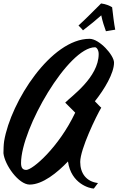

<svg xmlns="http://www.w3.org/2000/svg" viewBox="-30 -987 688 1113"><path d="M631 -624C631 -667 546 -762 489 -762C267 -762 33 -400 -6 -169C-9 -150 -10 -116 -10 -99C-3 -31 78 83 142 83C217 83 302 14 364 -51C382 79 491 106 514 106L538 74C470 66 435 17 435 -48C435 -123 529 -316 557 -363C551 -367 537 -383 520 -400C576 -470 631 -563 631 -624ZM122 -2C101 -2 92 -15 92 -42C92 -241 366 -713 521 -713C529 -713 542 -699 542 -674C542 -538 381 -427 348 -392L406 -334C311 -133 159 -2 122 -2ZM638 -815C632 -843 624 -909 620 -945C603 -955 585 -963 556 -967C523 -934 470 -880 425 -839C436 -827 444 -821 451 -811C494 -844 524 -869 557 -898C564 -863 575 -831 584 -806C604 -809 621 -812 638 -815Z"/></svg>

Font: Yesteryear
Style: Regular
Weight: 400
Designer: Astigmatic (AOETI)
Foundry: Astigmatic (AOETI)
Version: Version 1.000